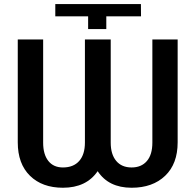

<svg xmlns="http://www.w3.org/2000/svg" viewBox="-20 -903 951 934"><path d="M844.2 -710.9H721.2V-209.5Q721.2 -150.4 694.3 -119.4Q667.5 -88.4 620.1 -88.4Q571.8 -88.4 545.2 -120.4Q518.6 -152.3 518.6 -209V-710.9H393.1V-209.5Q393.1 -151.4 365.2 -119.9Q337.4 -88.4 286.1 -88.4Q240.2 -88.4 215.1 -120.1Q189.9 -151.9 189.9 -209V-710.9H66.4V-210.4Q66.4 -106.4 125.7 -48.1Q185.1 10.3 286.1 10.3Q399.9 10.3 455.1 -70.3Q508.3 10.3 620.1 10.3Q722.7 10.3 783.4 -47.9Q844.2 -106 844.2 -210.4ZM249 -823.7H408.7V-761.7H497.1V-823.7H666L665.5 -883.3H249Z"/></svg>

Font: FAU Chimera Medium
Style: Regular
Weight: 500
Version: Version 1.002;hotconv 1.0.117;makeotfexe 2.5.65602